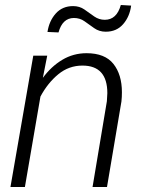

<svg xmlns="http://www.w3.org/2000/svg" viewBox="-20 -752 573 772"><path d="M507.3 -729.5Q501.5 -685.1 475.1 -654.8Q448.7 -624.5 405.3 -624.5Q378.9 -624.5 358.9 -638.7L319.8 -666.5Q301.3 -679.7 276.9 -679.7Q231 -679.2 215.3 -621.6L170.9 -623.5Q177.7 -668 204.3 -697.8Q231 -727.5 273.9 -727.5Q299.8 -727.5 319.3 -713.9L359.4 -685.5Q378.4 -672.4 401.4 -672.4Q449.2 -672.4 465.8 -731.9ZM142.6 -363.8 80.1 0H22L113.8 -528.3H169.9L152.3 -439Q186 -484.9 230.5 -511.5Q274.9 -538.1 328.1 -538.1Q401.9 -538.1 436 -495.1Q470.2 -452.1 470.2 -380.9Q470.2 -361.3 468.3 -344.2L410.2 0H352.1L409.7 -344.7Q411.6 -367.2 411.6 -377.4Q411.6 -488.3 311.5 -488.3Q256.8 -488.3 214.4 -453.4Q171.9 -418.5 142.6 -363.8Z"/></svg>

Font: Mardoto Light
Style: Italic
Weight: 300
Italic angle: -12°
Designer: Christian Robertson, Vahan Hovhannisyan
Foundry: Google
Version: Version 1.000